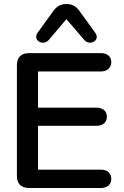

<svg xmlns="http://www.w3.org/2000/svg" viewBox="-20 -934 616 954"><path d="M124 0H482C511 0 533 -16 533 -45C533 -75 511 -91 482 -91H169V-309H460C490 -309 511 -325 511 -354C511 -383 490 -399 460 -399H169V-579H482C511 -579 533 -596 533 -626C533 -654 511 -670 482 -670H124C85 -670 64 -649 64 -610V-60C64 -21 85 0 124 0ZM222 -735 310 -839 399 -735C429 -703 479 -735 454 -770L376 -878C358 -904 337 -914 310 -914C283 -914 262 -904 244 -878L166 -770C142 -735 192 -703 222 -735Z"/></svg>

Font: SN Pro Medium
Style: Regular
Weight: 500
Designer: Tobias Whetton
Foundry: Supernotes
Version: Version 1.003;Glyphs 3.3 (3324)